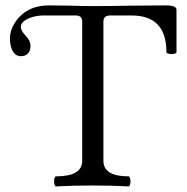

<svg xmlns="http://www.w3.org/2000/svg" viewBox="-20 -683 687 707"><path d="M179.2 -15.6Q179.2 -22.9 181.2 -28.3Q183.1 -33.7 186.5 -33.7Q282.7 -33.7 282.7 -90.8V-603.5Q282.7 -626 259.3 -626H140.6Q120.1 -626 100.8 -620.6Q81.5 -615.2 69.1 -605.7Q56.6 -596.2 56.6 -584.5Q56.6 -570.3 74.2 -551.8Q92.3 -533.2 92.3 -514.6Q92.3 -496.1 82.8 -486.1Q73.2 -476.1 57.1 -476.1Q37.6 -476.1 27.1 -494.4Q16.6 -512.7 16.6 -541.5Q16.6 -569.3 32.7 -595.9Q48.8 -622.6 71.8 -638.2Q107.9 -663.1 160.2 -663.1Q186.5 -663.1 241.2 -662.1Q281.7 -660.6 321.8 -660.6Q389.2 -660.6 457 -662.1Q546.9 -663.1 591.8 -663.1Q629.9 -663.1 629.9 -647V-491.2Q629.9 -487.8 624.3 -485.8Q618.7 -483.9 610.8 -483.9Q603.5 -483.9 598.1 -485.8Q592.8 -487.8 592.8 -491.2Q592.8 -626 464.8 -626H385.7Q360.8 -626 360.8 -603.5V-90.8Q360.8 -33.7 453.1 -33.7Q456.5 -33.7 458.5 -28.1Q460.4 -22.5 460.4 -14.6Q460.4 -7.3 458.5 -2Q456.5 3.4 453.1 3.4Q391.1 0 319.8 0Q248.5 0 186.5 3.4Q183.1 3.4 181.2 -2.2Q179.2 -7.8 179.2 -15.6Z"/></svg>

Font: JuniusX
Style: Regular
Weight: 400
Designer: Peter S. Baker
Foundry: Briery Creek Software
Version: Version 1.004